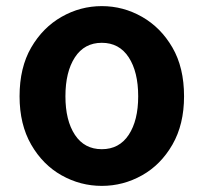

<svg xmlns="http://www.w3.org/2000/svg" viewBox="-20 -594 666 628"><path d="M313 14Q243 14 181.5 -20.5Q120 -55 82 -121Q44 -187 44 -279Q44 -373 82 -438.5Q120 -504 181.5 -539Q243 -574 313 -574Q383 -574 444.5 -539Q506 -504 544 -438.5Q582 -373 582 -279Q582 -187 544 -121Q506 -55 444.5 -20.5Q383 14 313 14ZM313 -106Q370 -106 401 -153Q432 -200 432 -279Q432 -359 401 -406.5Q370 -454 313 -454Q256 -454 225 -406.5Q194 -359 194 -279Q194 -200 225 -153Q256 -106 313 -106Z"/></svg>

Font: Source Han Sans CN Bold
Style: Bold
Weight: 700
Designer: Ryoko NISHIZUKA 西塚涼子 (kana & ideographs); Paul D. Hunt (Latin, Greek & Cyrillic); Wenlong ZHANG 张文龙 (bopomofo); Sandoll 
Foundry: Adobe Systems Incorporated
Version: Version 1.00;May 30, 2023;FontCreator 11.5.0.2422 32-bit